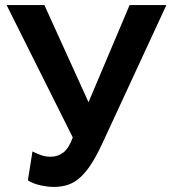

<svg xmlns="http://www.w3.org/2000/svg" viewBox="-20 -730 676 757"><path d="M192 7Q181 7 168 5.5Q155 4 141 1Q127 -2 113.5 -7Q100 -12 90 -19L108 -133Q119 -127 138.5 -119.5Q158 -112 179 -112Q208 -112 229.5 -128.5Q251 -145 267 -188L6 -710H155L329 -327L491 -710H636L386 -170Q364 -122 343 -88.5Q322 -55 299.5 -33.5Q277 -12 251 -2.5Q225 7 192 7Z"/></svg>

Font: Oxford Sans
Style: Bold
Weight: 700
Designer: Matt McInerney, Pablo Impallari, Rodrigo Fuenzalida
Foundry: Matt McInerney, Pablo Impallari, Rodrigo Fuenzalida
Version: Version 3.000g; ttfautohint (v1.5) -l 8 -r 28 -G 28 -x 14 -D